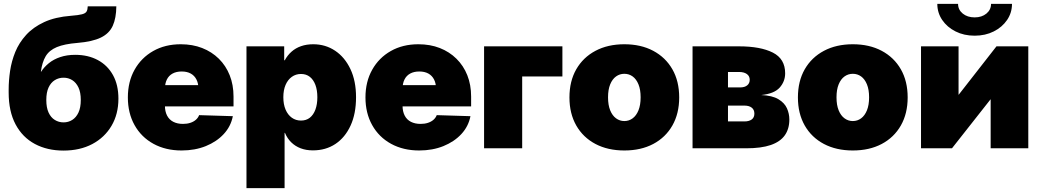

<svg xmlns="http://www.w3.org/2000/svg" viewBox="-20 -760 5333 984"><path d="M305.2 11.7Q222.2 11.7 158.7 -22.2Q95.2 -56.2 59.8 -122.6Q24.4 -189 24.4 -286.1V-300.8Q24.4 -346.7 31.7 -396.5Q39.1 -446.3 58.3 -493.7Q77.6 -541 113.8 -580.8Q149.9 -620.6 206.3 -646.7Q262.7 -672.9 344.7 -679.2Q382.3 -682.1 400.1 -686.8Q418 -691.4 423.6 -700.9Q429.2 -710.4 429.7 -727.5H576.2Q575.7 -667.5 557.9 -627.9Q540 -588.4 496.8 -567.4Q453.6 -546.4 376.5 -540Q310.1 -534.7 271.2 -518.6Q232.4 -502.4 214.1 -471.7Q195.8 -440.9 189.5 -392.6H190.9Q206.1 -416.5 230.5 -436.3Q254.9 -456.1 288.8 -467.5Q322.8 -479 365.7 -479Q431.6 -479 481.4 -452.1Q531.2 -425.3 559.1 -375Q586.9 -324.7 586.9 -254.4Q586.9 -175.3 551.5 -115.2Q516.1 -55.2 452.9 -21.7Q389.6 11.7 305.2 11.7ZM305.7 -132.8Q330.1 -132.8 350.1 -145.3Q370.1 -157.7 382.1 -183.1Q394 -208.5 394 -247.6Q394 -286.6 382.1 -311.8Q370.1 -336.9 350.1 -349.4Q330.1 -361.8 305.7 -361.8Q281.2 -361.8 261 -349.4Q240.7 -336.9 229 -311.8Q217.3 -286.6 217.3 -247.6Q217.3 -208.5 229 -183.1Q240.7 -157.7 261 -145.3Q281.2 -132.8 305.7 -132.8Z M910.6 11.2Q829.1 11.2 766.6 -22.9Q704.1 -57.1 669.7 -118.7Q635.3 -180.2 635.3 -260.7Q635.3 -341.3 669.7 -402.6Q704.1 -463.9 765.1 -498.5Q826.2 -533.2 906.2 -533.2Q966.8 -533.2 1016.1 -513.9Q1065.4 -494.6 1101.6 -459Q1137.7 -423.3 1157.2 -374.3Q1176.8 -325.2 1176.8 -265.1V-214.8H693.4V-323.7H1087.4L997.1 -303.7Q997.1 -332.5 986.8 -352.5Q976.6 -372.6 957.5 -383.1Q938.5 -393.6 911.1 -393.6Q883.8 -393.6 864.5 -383.1Q845.2 -372.6 835.2 -352.5Q825.2 -332.5 825.2 -303.7V-219.2Q825.2 -189 836.2 -167.7Q847.2 -146.5 868.2 -135.7Q889.2 -125 917.5 -125Q938.5 -125 955.1 -130.4Q971.7 -135.7 983.4 -145.8Q995.1 -155.8 1000.5 -169.9L1173.3 -164.6Q1163.1 -112.3 1126.7 -73Q1090.3 -33.7 1034.7 -11.2Q979 11.2 910.6 11.2Z M1243.2 204.1V-522.5H1436.5V-451.2H1439.5Q1453.6 -477.1 1474.4 -495.4Q1495.1 -513.7 1522.9 -523.4Q1550.8 -533.2 1585.4 -533.2Q1647.9 -533.2 1697.5 -500Q1747.1 -466.8 1775.9 -406Q1804.7 -345.2 1804.7 -261.7Q1804.7 -177.2 1776.6 -116.2Q1748.5 -55.2 1699 -22.2Q1649.4 10.7 1583.5 10.7Q1548.8 10.7 1520.8 0Q1492.7 -10.7 1472.4 -30.8Q1452.1 -50.8 1440.4 -79.1H1438.5V204.1ZM1522.5 -142.1Q1549.3 -142.1 1567.9 -156.7Q1586.4 -171.4 1596.4 -198.2Q1606.4 -225.1 1606.4 -261.7Q1606.4 -298.3 1596.4 -325Q1586.4 -351.6 1567.9 -366.2Q1549.3 -380.9 1522.5 -380.9Q1496.1 -380.9 1475.6 -366.2Q1455.1 -351.6 1443.6 -325Q1432.1 -298.3 1432.1 -261.7Q1432.1 -225.1 1443.6 -198.2Q1455.1 -171.4 1475.6 -156.7Q1496.1 -142.1 1522.5 -142.1Z M2128.4 11.2Q2046.9 11.2 1984.4 -22.9Q1921.9 -57.1 1887.5 -118.7Q1853 -180.2 1853 -260.7Q1853 -341.3 1887.5 -402.6Q1921.9 -463.9 1982.9 -498.5Q2043.9 -533.2 2124 -533.2Q2184.6 -533.2 2233.9 -513.9Q2283.2 -494.6 2319.3 -459Q2355.5 -423.3 2375 -374.3Q2394.5 -325.2 2394.5 -265.1V-214.8H1911.1V-323.7H2305.2L2214.8 -303.7Q2214.8 -332.5 2204.6 -352.5Q2194.3 -372.6 2175.3 -383.1Q2156.2 -393.6 2128.9 -393.6Q2101.6 -393.6 2082.3 -383.1Q2063 -372.6 2053 -352.5Q2043 -332.5 2043 -303.7V-219.2Q2043 -189 2054 -167.7Q2064.9 -146.5 2085.9 -135.7Q2106.9 -125 2135.3 -125Q2156.2 -125 2172.9 -130.4Q2189.5 -135.7 2201.2 -145.8Q2212.9 -155.8 2218.3 -169.9L2391.1 -164.6Q2380.9 -112.3 2344.5 -73Q2308.1 -33.7 2252.4 -11.2Q2196.8 11.2 2128.4 11.2Z M2862.3 -522.5V-368.2H2656.2V0H2460.9V-522.5Z M3179.7 11.2Q3095.2 11.2 3031.7 -22.2Q2968.3 -55.7 2933.3 -116.9Q2898.4 -178.2 2898.4 -260.7Q2898.4 -343.8 2933.3 -404.8Q2968.3 -465.8 3031.7 -499.5Q3095.2 -533.2 3179.7 -533.2Q3264.6 -533.2 3327.9 -499.5Q3391.1 -465.8 3426 -404.8Q3460.9 -343.8 3460.9 -260.7Q3460.9 -178.2 3426 -116.9Q3391.1 -55.7 3327.9 -22.2Q3264.6 11.2 3179.7 11.2ZM3179.7 -139.6Q3203.6 -139.6 3222.4 -153.6Q3241.2 -167.5 3252.2 -194.6Q3263.2 -221.7 3263.2 -261.2Q3263.2 -300.8 3252.2 -327.6Q3241.2 -354.5 3222.4 -368.2Q3203.6 -381.8 3179.7 -381.8Q3156.2 -381.8 3137.2 -368.2Q3118.2 -354.5 3107.2 -327.6Q3096.2 -300.8 3096.2 -261.2Q3096.2 -221.7 3107.2 -194.6Q3118.2 -167.5 3137.2 -153.6Q3156.2 -139.6 3179.7 -139.6Z M3529.3 0V-522.5H3767.6Q3877.4 -522.5 3940.7 -490.5Q4003.9 -458.5 4003.9 -384.3Q4003.9 -342.8 3976.1 -311.3Q3948.2 -279.8 3881.3 -272.9Q3938 -270.5 3969.5 -251.5Q4001 -232.4 4013.2 -204.8Q4025.4 -177.2 4025.4 -147.5Q4025.4 -99.6 4002.2 -66.7Q3979 -33.7 3930.2 -16.8Q3881.3 0 3804.7 0ZM3710.9 -137.7H3795.4Q3818.8 -137.7 3832.5 -147.7Q3846.2 -157.7 3846.2 -177.7Q3846.2 -197.8 3832.5 -208.3Q3818.8 -218.8 3795.4 -218.8H3710.9ZM3710.9 -312H3773.4Q3796.4 -312 3809.3 -322.5Q3822.3 -333 3822.3 -351.1Q3822.3 -370.1 3807.6 -380.6Q3793 -391.1 3767.6 -391.1H3710.9Z M4350.6 11.2Q4266.1 11.2 4202.6 -22.2Q4139.2 -55.7 4104.2 -116.9Q4069.3 -178.2 4069.3 -260.7Q4069.3 -343.8 4104.2 -404.8Q4139.2 -465.8 4202.6 -499.5Q4266.1 -533.2 4350.6 -533.2Q4435.5 -533.2 4498.8 -499.5Q4562 -465.8 4596.9 -404.8Q4631.8 -343.8 4631.8 -260.7Q4631.8 -178.2 4596.9 -116.9Q4562 -55.7 4498.8 -22.2Q4435.5 11.2 4350.6 11.2ZM4350.6 -139.6Q4374.5 -139.6 4393.3 -153.6Q4412.1 -167.5 4423.1 -194.6Q4434.1 -221.7 4434.1 -261.2Q4434.1 -300.8 4423.1 -327.6Q4412.1 -354.5 4393.3 -368.2Q4374.5 -381.8 4350.6 -381.8Q4327.1 -381.8 4308.1 -368.2Q4289.1 -354.5 4278.1 -327.6Q4267.1 -300.8 4267.1 -261.2Q4267.1 -221.7 4278.1 -194.6Q4289.1 -167.5 4308.1 -153.6Q4327.1 -139.6 4350.6 -139.6Z M5250 0H5057.1V-250.5H5056.2L4858.9 0H4700.2V-522.5H4892.6V-274.9H4893.6L5086.9 -522.5H5250ZM4975.1 -577.1Q4920.4 -577.1 4877.2 -598.9Q4834 -620.6 4808.8 -657.7Q4783.7 -694.8 4783.7 -740.2H4890.1Q4890.1 -710 4914.1 -690.4Q4938 -670.9 4975.1 -670.9Q5011.7 -670.9 5035.4 -690.4Q5059.1 -710 5059.1 -740.2H5166.5Q5166.5 -694.8 5141.4 -657.7Q5116.2 -620.6 5073 -598.9Q5029.8 -577.1 4975.1 -577.1Z"/></svg>

Font: Inter 28pt Black
Style: Regular
Weight: 900
Designer: Rasmus Andersson
Foundry: rsms
Version: Version 4.001;git-66647c0bb